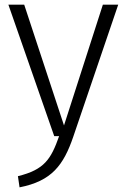

<svg xmlns="http://www.w3.org/2000/svg" viewBox="-20 -585 545 825"><path d="M488 -565H422L255 -46L84 -565H16L213 0H234C199 99 171 144 57 172L64 220C202 193 253 125 295 2Z"/></svg>

Font: Glow Sans SC Normal
Style: Regular
Weight: 400
Designer: Ryoko NISHIZUKA (kana, bopomofo & ideographs); Paul D. Hunt (Latin, Greek & Cyrillic); Sandoll Communications, Soo-young
Version: Version 0.93